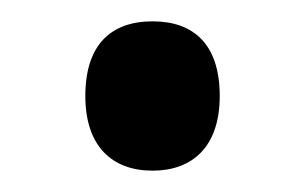

<svg xmlns="http://www.w3.org/2000/svg" viewBox="-20 -442 286 180"><path d="M60 -352C60 -305 85 -282 123 -282C160 -282 186 -304 186 -352C186 -401 161 -422 123 -422C84 -422 60 -400 60 -352Z"/></svg>

Font: Noto Sans Armenian Condensed Medium
Style: Regular
Weight: 500
Width: 3
Designer: Monotype Design Team
Foundry: Monotype Imaging Inc.
Version: Version 2.008